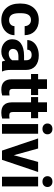

<svg xmlns="http://www.w3.org/2000/svg" viewBox="1023 -1824 811 2897"><g transform="rotate(90 1428.5 -375.5)"><path d="M282.6 -107.3Q322.9 -107.3 348.1 -129.5Q373.3 -151.6 374.3 -188.4H510.8Q510.3 -133 480.6 -86.9Q450.9 -40.8 399.2 -15.4Q347.6 10.1 285.1 10.1Q168.3 10.1 100.8 -64.2Q33.2 -138.5 33.2 -269.5V-279.1Q33.2 -405 100.3 -480.1Q167.3 -555.2 284.1 -555.2Q386.4 -555.2 448.1 -497Q509.8 -438.8 510.8 -342.1H374.3Q373.3 -384.4 348.1 -410.8Q322.9 -437.3 281.6 -437.3Q230.7 -437.3 204.8 -400.3Q178.8 -363.2 178.8 -280.1V-265Q178.8 -180.9 204.5 -144.1Q230.2 -107.3 282.6 -107.3Z M909.8 0Q899.7 -19.6 895.2 -48.9Q842.3 10.1 757.7 10.1Q677.6 10.1 624.9 -36.3Q572.3 -82.6 572.3 -153.1Q572.3 -239.8 636.5 -286.1Q700.8 -332.5 822.2 -333H889.2V-364.2Q889.2 -402 869.8 -424.7Q850.4 -447.4 808.6 -447.4Q771.8 -447.4 750.9 -429.7Q730 -412.1 730 -381.4H584.4Q584.4 -428.7 613.6 -469Q642.8 -509.3 696.2 -532.2Q749.6 -555.2 816.1 -555.2Q916.9 -555.2 976.1 -504.5Q1035.3 -453.9 1035.3 -362.2V-125.9Q1035.8 -48.4 1056.9 -8.6V0ZM789.4 -101.3Q821.7 -101.3 848.9 -115.6Q876.1 -130 889.2 -154.2V-247.9H834.8Q725.4 -247.9 718.4 -172.3L717.9 -163.7Q717.9 -136.5 737 -118.9Q756.2 -101.3 789.4 -101.3Z M1321.4 -679.1V-545.1H1414.6V-438.3H1321.4V-166.2Q1321.4 -136 1333 -122.9Q1344.6 -109.8 1377.3 -109.8Q1401.5 -109.8 1420.2 -113.4V-3Q1377.3 10.1 1332 10.1Q1178.8 10.1 1175.8 -144.6V-438.3H1096.2V-545.1H1175.8V-679.1Z M1670 -679.1V-545.1H1763.2V-438.3H1670V-166.2Q1670 -136 1681.6 -122.9Q1693.2 -109.8 1725.9 -109.8Q1750.1 -109.8 1768.8 -113.4V-3Q1725.9 10.1 1680.6 10.1Q1527.5 10.1 1524.4 -144.6V-438.3H1444.8V-545.1H1524.4V-679.1Z M1998 0H1851.9V-545.1H1998ZM1843.3 -686.1Q1843.3 -718.9 1865.2 -740.1Q1887.2 -761.2 1924.9 -761.2Q1962.2 -761.2 1984.4 -740.1Q2006.5 -718.9 2006.5 -686.1Q2006.5 -652.9 1984.1 -631.7Q1961.7 -610.6 1924.9 -610.6Q1888.2 -610.6 1865.7 -631.7Q1843.3 -652.9 1843.3 -686.1Z M2321.9 -177.8 2423.2 -545.1H2575.3L2391.4 0H2252.4L2068.5 -545.1H2220.7Z M2792.9 0H2646.9V-545.1H2792.9ZM2638.3 -686.1Q2638.3 -718.9 2660.2 -740.1Q2682.1 -761.2 2719.9 -761.2Q2757.2 -761.2 2779.3 -740.1Q2801.5 -718.9 2801.5 -686.1Q2801.5 -652.9 2779.1 -631.7Q2756.7 -610.6 2719.9 -610.6Q2683.1 -610.6 2660.7 -631.7Q2638.3 -652.9 2638.3 -686.1Z"/></g></svg>

Font: Vazir FD
Style: Bold
Weight: 700
Foundry: DejaVu fonts team - Redesigned by Saber Rastikerdar
Version: Version 21.10;October 20, 2019;FontCreator 12.0.0.2547 64-bi